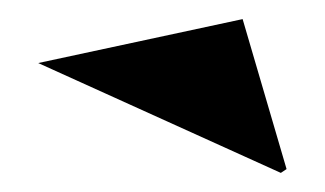

<svg xmlns="http://www.w3.org/2000/svg" viewBox="-20 -758 340 201"><path d="M274 -577 20 -692 234 -738 280 -581Z"/></svg>

Font: Kalnia Thin
Style: Regular
Weight: 100
Version: Version 1.105